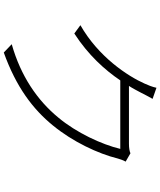

<svg xmlns="http://www.w3.org/2000/svg" viewBox="66 -902 867 1040"><g transform="rotate(90 500.0 -381.5)"><path d="M810 -654C798 -649 781 -646 758 -646H445C460 -669 470 -690 481 -710C490 -727 503 -754 515 -774L455 -795C451 -774 439 -745 432 -730C392 -640 288 -481 116 -383L161 -350C278 -426 358 -515 415 -599H786C762 -499 699 -362 616 -263C523 -150 392 -60 219 -11L264 32C451 -35 571 -126 659 -234C747 -341 812 -479 838 -585C841 -596 848 -617 855 -628Z"/></g></svg>

Font: Spoqa Han Sans Neo Light
Style: Regular
Weight: 300
Designer: [Spoqa Han Sans Neo] Dong-huui Kim  Younghwa Kang  Yujin Lee  [Noto Sans] Ryoko NISHIZUKA  (kana & ideographs); Paul D. 
Foundry: Spoqa (http://www.spoqa-han-sans.com)
Version: Version 1.000